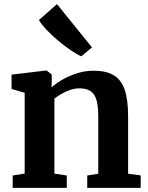

<svg xmlns="http://www.w3.org/2000/svg" viewBox="-20 -910 718 930"><path d="M99.5 -69V-460.5L36 -479V-548.5L203 -568.5H206L230.5 -549V-510.5L229.5 -486.5Q250.5 -506 282.8 -524.5Q315 -543 353.8 -555.2Q392.5 -567.5 433.5 -567.5Q494 -567.5 530.8 -545.5Q567.5 -523.5 584 -475Q600.5 -426.5 600.5 -347.5V-68.5L661.5 -60.5V0H402.5V-60L456 -68.5V-344.5Q456 -394 447.8 -424Q439.5 -454 419.5 -468Q399.5 -482 364.5 -482Q341 -482 318.5 -474Q296 -466 276.8 -454.5Q257.5 -443 243.5 -432.5V-69L303.5 -60V0H41.5V-60ZM373.5 -637.5Q353.5 -645.5 323.8 -665.8Q294 -686 262.8 -712.2Q231.5 -738.5 206 -765.2Q180.5 -792 168.5 -813L256 -890L425.5 -680.5L374.5 -637.5Z"/></svg>

Font: Merriweather Light 18pt
Style: Bold
Weight: 700
Version: Version 2.100